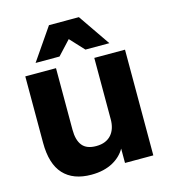

<svg xmlns="http://www.w3.org/2000/svg" viewBox="-112 -829 819 930"><g transform="rotate(-15 297.5 -363.5)"><path d="M232 13Q141 13 93 -39Q45 -91 45 -197V-530H199V-221Q199 -169 220.5 -142Q242 -115 290 -115Q316 -115 335 -123Q354 -131 366.5 -145.5Q379 -160 385 -179.5Q391 -199 391 -221V-530H545V0H403V-72Q393 -54 377 -38.5Q361 -23 340 -11.5Q319 0 292 6.5Q265 13 232 13ZM110 -580 220 -740H370L480 -580H360L295 -650L230 -580Z"/></g></svg>

Font: Golos Text VF
Style: Regular
Weight: 400
Designer: A.Korolkova, Vitaly Kuzmin
Foundry: ParaType Ltd
Version: Version 2.003